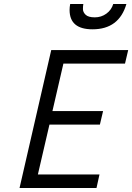

<svg xmlns="http://www.w3.org/2000/svg" viewBox="-20 -943 663 963"><path d="M444 -796Q329 -796 329 -893Q329 -907 332 -923H398Q396 -913 396 -897.5Q396 -882 409.5 -869Q423 -856 455.5 -856Q488 -856 513.5 -874.5Q539 -893 548 -923H614Q577 -796 444 -796ZM78 0 237 -692H623L607 -624H298L243 -386H497L481 -318H228L170 -68H479L464 0Z"/></svg>

Font: TitilliumWebItalic
Style: Italic
Weight: 400
Italic angle: -13°
Version: Version 1.001;PS 57.000;hotconv 1.0.70;makeotf.lib2.5.55311